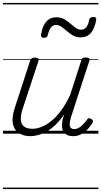

<svg xmlns="http://www.w3.org/2000/svg" viewBox="-20 -905 686 1300"><path d="M186 17Q139 17 107 -4.5Q75 -26 67 -68.5Q59 -111 80 -175L184 -494Q189 -506 195.5 -510.5Q202 -515 215 -515Q232 -515 238 -509Q244 -503 240 -491L133 -167Q119 -125 121 -94.5Q123 -64 142.5 -48.5Q162 -33 200 -33Q228 -33 260.5 -45.5Q293 -58 327 -85.5Q361 -113 393.5 -156.5Q426 -200 455 -262L530 -495Q534 -508 540 -512Q546 -516 559 -516Q576 -516 582.5 -510.5Q589 -505 585 -493L461 -113Q453 -87 452 -68Q451 -49 459 -40Q467 -31 483 -31Q499 -31 515 -40.5Q531 -50 544.5 -64.5Q558 -79 568 -93Q572 -101 579 -104Q586 -107 597 -100Q608 -94 609 -86.5Q610 -79 605 -71Q593 -51 574.5 -31Q556 -11 531 3Q506 17 476 17Q452 17 435.5 9Q419 1 410 -13.5Q401 -28 400 -49Q399 -70 404 -97L415 -132Q387 -90 357 -61Q327 -32 296.5 -15Q266 2 238 9.5Q210 17 186 17ZM277 -649Q254 -649 258 -671Q267 -728 293 -758Q319 -788 362 -788Q393 -788 415 -775Q437 -762 455.5 -746Q474 -730 491.5 -717Q509 -704 531 -704Q550 -704 564 -720.5Q578 -737 583 -769Q588 -790 612 -790Q624 -790 628.5 -785.5Q633 -781 631 -769Q621 -712 595.5 -682Q570 -652 525 -652Q496 -652 474 -665Q452 -678 433.5 -694Q415 -710 397 -723Q379 -736 358 -736Q339 -736 325 -719Q311 -702 304 -668Q302 -659 295.5 -654Q289 -649 277 -649ZM0 365H646V375H0ZM0 -20H646V0H0ZM0 -505H646V-500H0ZM0 -885H646V-875H0Z"/></svg>

Font: Playwrite DK Loopet Guides
Style: Regular
Weight: 400
Designer: Veronika Burian, José Scaglione
Foundry: TypeTogether
Version: Version 1.003